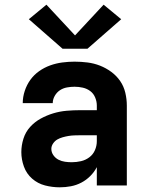

<svg xmlns="http://www.w3.org/2000/svg" viewBox="-20 -791 640 819"><path d="M235 8Q203 8 172 0Q141 -8 117 -29Q93 -50 82 -80.5Q71 -111 71 -142Q71 -171 80 -199.5Q89 -228 108.5 -249.5Q128 -271 153.5 -285Q179 -299 207 -307.5Q235 -316 264 -318.5Q293 -321 322 -321H393V-341Q393 -358 386 -375Q379 -392 365 -402.5Q351 -413 333.5 -417Q316 -421 298 -421Q282 -421 265.5 -418Q249 -415 235.5 -406Q222 -397 213.5 -382Q205 -367 205 -351H77Q77 -377 85.5 -403Q94 -429 109.5 -450.5Q125 -472 147 -487.5Q169 -503 194 -512Q219 -521 245.5 -524.5Q272 -528 298 -528Q326 -528 353.5 -524.5Q381 -521 406.5 -511Q432 -501 454.5 -484.5Q477 -468 492.5 -445.5Q508 -423 514.5 -395.5Q521 -368 521 -341V0H393V-78Q382 -57 365 -40Q348 -23 327 -12Q306 -1 282.5 3.5Q259 8 235 8ZM286 -99Q306 -99 325.5 -103.5Q345 -108 361 -120Q377 -132 385 -150.5Q393 -169 393 -189V-214H322Q310 -214 297 -213.5Q284 -213 272 -211Q260 -209 247.5 -205.5Q235 -202 224.5 -196Q214 -190 206.5 -179Q199 -168 199 -156Q199 -141 208 -128.5Q217 -116 230 -109.5Q243 -103 257.5 -101Q272 -99 286 -99ZM247 -583 103 -709 178 -771 300 -640 422 -771 497 -709 353 -583Z"/></svg>

Font: Iosevka SS04 XBd Ex
Style: Regular
Weight: 800
Width: 7
Monospace: yes
Designer: Belleve Invis
Foundry: Belleve Invis
Version: Version 19.0.0; ttfautohint (v1.8.4)